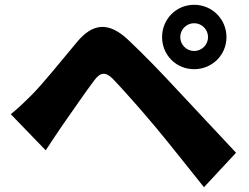

<svg xmlns="http://www.w3.org/2000/svg" viewBox="-20 -774 1040 802"><path d="M733 -619C733 -651 759 -677 791 -677C823 -677 849 -651 849 -619C849 -587 823 -561 791 -561C759 -561 733 -587 733 -619ZM657 -619C657 -544 716 -485 791 -485C866 -485 926 -544 926 -619C926 -694 866 -754 791 -754C716 -754 657 -694 657 -619ZM25 -297 171 -146C190 -175 215 -213 239 -248C277 -302 340 -394 375 -440C400 -473 422 -474 451 -445C484 -411 570 -315 629 -244C685 -177 767 -73 832 8L966 -136C889 -218 785 -329 718 -401C657 -467 586 -541 515 -608C432 -686 366 -675 303 -600C231 -514 158 -423 114 -379C81 -346 57 -323 25 -297Z"/></svg>

Font: Noto Sans HK Black
Style: Regular
Weight: 900
Designer: Ryoko NISHIZUKA 西塚涼子 (kana, bopomofo & ideographs); Paul D. Hunt (Latin, Greek & Cyrillic); Sandoll Communications 산돌커뮤니
Foundry: Adobe
Version: Version 2.004;hotconv 1.0.118;makeotfexe 2.5.65603